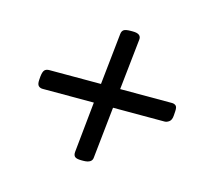

<svg xmlns="http://www.w3.org/2000/svg" viewBox="-75 -555 730 648"><g transform="rotate(15 290.0 -230.5)"><path d="M258 2Q242 2 236 -3Q230 -8 231 -20L249 -197H70Q61 -197 55.5 -202.5Q50 -208 51 -223L52 -236Q54 -253 59.5 -258.5Q65 -264 76 -264H256L275 -443Q276 -454 282.5 -458.5Q289 -463 307 -463H314Q345 -463 342 -441L323 -264H504Q512 -264 517.5 -259.5Q523 -255 522 -240L521 -225Q520 -209 512 -203Q504 -197 496 -197H316L297 -18Q296 2 265 2Z"/></g></svg>

Font: Asap Semi Expanded Semi Expanded Regular
Style: Italic
Weight: 400
Width: 6
Italic angle: -6°
Designer: Pablo Cosgaya
Foundry: Omnibus-Type
Version: Version 3.001; ttfautohint (v1.8.4.7-5d5b)